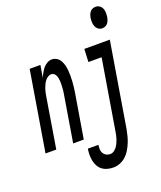

<svg xmlns="http://www.w3.org/2000/svg" viewBox="-210 -845 984 1175"><g transform="rotate(-20 282.0 -258.0)"><path d="M-39 0 47 -520H117L103 -439Q109 -454 117.5 -469Q126 -484 136 -497Q146 -510 162 -519Q178 -528 193 -528Q210 -528 224.5 -519Q239 -510 247.5 -495Q256 -480 260 -463.5Q264 -447 265.5 -430Q267 -413 267 -395.5Q267 -378 266 -360.5Q265 -343 263 -325Q261 -307 258 -289L210 0H141L191 -303Q193 -313 194 -323Q195 -333 195.5 -343.5Q196 -354 196.5 -364Q197 -374 196.5 -384Q196 -394 194 -404Q192 -414 188.5 -422.5Q185 -431 177 -437.5Q169 -444 159 -444Q148 -444 137 -437Q126 -430 118.5 -420Q111 -410 105.5 -398.5Q100 -387 96 -375.5Q92 -364 89.5 -352.5Q87 -341 85 -329L31 0ZM550 -601Q535 -601 524 -609.5Q513 -618 508 -630.5Q503 -643 502.5 -657.5Q502 -672 504 -687Q506 -697 509.5 -706Q513 -715 520 -723.5Q527 -732 536.5 -735.5Q546 -739 556 -739Q570 -739 581.5 -730.5Q593 -722 598 -709.5Q603 -697 603 -682.5Q603 -668 601 -653Q599 -643 595.5 -634Q592 -625 585 -616.5Q578 -608 568.5 -604.5Q559 -601 550 -601ZM323 223Q304 223 285 218Q266 213 251.5 202Q237 191 228 175Q219 159 215 140.5Q211 122 211 102.5Q211 83 214 63L215 61H284L283 62Q281 76 281.5 90Q282 104 288.5 115Q295 126 306.5 132.5Q318 139 332 139Q345 139 356.5 131.5Q368 124 376 113Q384 102 389.5 90Q395 78 399 66Q403 54 405.5 41.5Q408 29 410 16L485 -436H399L403 -520H569L478 30Q474 51 468.5 72.5Q463 94 454.5 114.5Q446 135 434 155Q422 175 405 190.5Q388 206 366.5 214.5Q345 223 323 223Z"/></g></svg>

Font: Iosevka Medium Extended
Style: Italic
Weight: 500
Width: 7
Italic angle: -9°
Monospace: yes
Designer: Belleve Invis
Foundry: Belleve Invis
Version: Version 32.5.0; ttfautohint (v1.8.4)